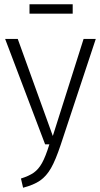

<svg xmlns="http://www.w3.org/2000/svg" viewBox="-20 -867 468 898"><path d="M264 -190Q240 -118 218.5 -80.5Q197 -43 167.5 -22.5Q138 -2 88 11L78 -32Q116 -44 138 -59.5Q160 -75 176.5 -104.5Q193 -134 211 -192H191L4 -685H63L227 -231L371 -685H428ZM320 -803H118V-847H320Z"/></svg>

Font: Fira Sans Extra Condensed Light
Style: Regular
Weight: 300
Width: 1
Designer: Carrois Corporate & Edenspiekermann AG
Foundry: Carrois Corporate GbR & Edenspiekermann AG
Version: Version 4.203